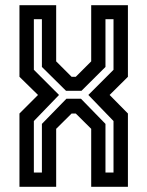

<svg xmlns="http://www.w3.org/2000/svg" viewBox="-20 -720 568 740"><path d="M55 0V-282.5L126.5 -354L55 -424V-700H196.5V-483.5L256 -424H272L331.5 -483.5V-700H473V-424L402.5 -354L473 -282.5V0H331.5V-223.5L272 -282.5H256L196.5 -223.5V0ZM110.5 -55H141.5V-242.5L236 -339.5H292L386.5 -242.5V-55H417.5V-253.5L320.5 -354L417.5 -451V-646H386.5V-462L294 -370H234.5L141.5 -462V-646H110.5V-451L207.5 -354L110.5 -253.5Z"/></svg>

Font: Tourney Condensed SemiBold
Style: Regular
Weight: 600
Width: 3
Designer: Tyler Finck
Foundry: Etcetera Type Co
Version: Version 1.010; ttfautohint (v1.8.3)